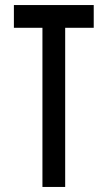

<svg xmlns="http://www.w3.org/2000/svg" viewBox="-20 -740 426 760"><path d="M238 0H148V-630H35V-720H351V-630H238Z"/></svg>

Font: Berliner Wand
Style: Regular
Weight: 400
Designer: Peter Wiegel
Foundry: Peter Wiegel
Version: Version 1.000